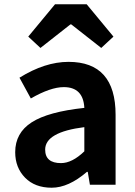

<svg xmlns="http://www.w3.org/2000/svg" viewBox="-20 -863 631 897"><path d="M386 -60Q300 14 221.5 14Q143 14 97 -33Q51 -80 51 -152Q51 -242 128 -291.5Q205 -341 374 -359Q369 -456 278 -456Q216 -456 124 -403L71 -500Q190 -574 300 -574Q520 -574 520 -327V0H400L390 -60ZM265 -101Q317 -101 374 -156V-269Q191 -246 191 -164Q191 -101 265 -101ZM112 -692 237 -843H385L510 -692L453 -639L313 -749H309L169 -639Z"/></svg>

Font: Swei Fan Sans CJK TC
Style: Bold
Weight: 700
Version: Version 2.130